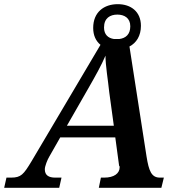

<svg xmlns="http://www.w3.org/2000/svg" viewBox="-63 -901 828 921"><path d="M232 -49H202C171 -49 152 -60 152 -89C152 -104 165 -136 173 -149L226 -242H490L509 -101C508 -107 511 -108 511 -99C511 -69 484 -49 437 -49H421L411 0H711L723 -49H704C663 -49 651 -82 640 -150L558 -678C591 -695 613 -729 613 -777C613 -846 564 -881 502 -881C436 -881 384 -843 384 -767C384 -731 397 -704 419 -686L88 -127C50 -64 38 -49 -10 -49H-32L-43 0H221ZM436 -769C436 -814 465 -831 500 -831C533 -831 562 -815 562 -775C562 -736 540 -718 510 -714H483C456 -718 436 -735 436 -769ZM360 -476C396 -539 423 -587 443 -634C443 -586 455 -518 461 -459L483 -298H258Z"/></svg>

Font: Noto Serif Semi
Style: Italic
Weight: 600
Italic angle: -12°
Designer: Monotype Design Team
Foundry: Monotype Imaging Inc.
Version: Version 1.901